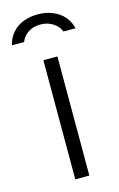

<svg xmlns="http://www.w3.org/2000/svg" viewBox="-122 -757 499 805"><g transform="rotate(-15 128.0 -354.5)"><path d="M162 -517V0H101V-517ZM266 -611.5Q259 -641.5 240 -663.2Q221 -685 192 -697Q163 -709 127 -709Q93 -709 64.2 -697.8Q35.5 -686.5 16.2 -664.5Q-3 -642.5 -10 -611.5H42.5Q51.5 -635 73.5 -650Q95.5 -665 127 -665Q158 -665 181.2 -650Q204.5 -635 213.5 -611.5Z"/></g></svg>

Font: Public Sans ExtraLight
Style: Regular
Weight: 250
Designer: The Public Sans Project Authors: Dan O. Williams and USWDS (Libre Franklin designed by Pablo Impallari and Rodrigo Fuenz
Version: Version 1.007